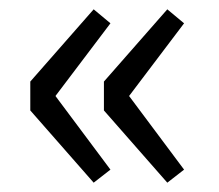

<svg xmlns="http://www.w3.org/2000/svg" viewBox="-20 -458 469 412"><path d="M339 -66 203 -221V-283L339 -438L375 -408L257 -252L375 -94ZM181 -66 45 -221V-283L181 -438L217 -408L99 -252L217 -94Z"/></svg>

Font: TypoPRO Source Sans Pro
Style: Regular
Weight: 400
Designer: Paul D. Hunt
Foundry: Adobe Systems Incorporated
Version: Version 2.020;PS 2.000;hotconv 1.0.86;makeotf.lib2.5.63406